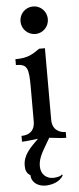

<svg xmlns="http://www.w3.org/2000/svg" viewBox="-61 -719 406 986"><g transform="rotate(-5 141.5 -226.0)"><path d="M191 -468H161C125 -443 101 -425 35 -425V-395C96 -395 101 -371 101 -271V-99C101 -47 68 -30 32 -30V0C54 0 87 -5 115 -8C69 37 35 71 35 124C35 145 39 163 60 175C60 208 89 235 133 235C159 235 206 226 225 190L222 185C214 196 186 199 175 199C141 199 112 176 112 133C112 87 140 50 173 -8C202 -5 237 0 260 0V-30C228 -30 191 -47 191 -99ZM78 -616C78 -576 110 -545 149 -545C187 -545 219 -576 219 -616C219 -656 187 -687 149 -687C110 -687 78 -656 78 -616Z"/></g></svg>

Font: Milonga
Style: Regular
Weight: 400
Designer: Pablo Impallari, Brenda Gallo, Rodrigo Fuenzalida
Foundry: Pablo Impallari, Brenda Gallo, Rodrigo Fuenzalida
Version: Version 1.000